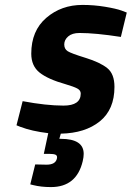

<svg xmlns="http://www.w3.org/2000/svg" viewBox="-20 -531 535 780"><path d="M227 33Q320 33 320 94Q320 107 316 124Q291 229 187 229Q147 229 115 221L103 218L123 137Q153 138 169 138Q205 138 211 114Q214 102 206.5 98Q199 94 180 94H158L176 10Q109 2 62 -16L47 -22L72 -120Q168 -102 238 -102Q308 -102 308 -151Q308 -164 294 -171.5Q280 -179 246 -189Q175 -209 141 -236Q107 -263 107 -313Q107 -406 168 -458.5Q229 -511 315 -511Q362 -511 407 -503.5Q452 -496 474 -488L495 -480L471 -381Q368 -397 303 -397Q273 -397 257 -383Q241 -369 241 -350.5Q241 -332 255 -323Q269 -314 327.5 -296Q386 -278 415.5 -254.5Q445 -231 445 -178Q445 -86 385.5 -38Q326 10 227 12L221 33Z"/></svg>

Font: Titillium Web
Style: Bold Italic
Weight: 700
Italic angle: -13°
Version: Version 1.002;PS 57.000;hotconv 1.0.70;makeotf.lib2.5.55311